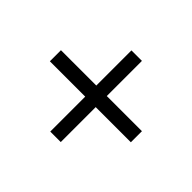

<svg xmlns="http://www.w3.org/2000/svg" viewBox="-104 -673 699 699"><g transform="rotate(45 245.5 -323.0)"><path d="M273 -294V-114H219V-294H37V-351H219V-532H273V-351H454V-294Z"/></g></svg>

Font: Kalaa
Style: Regular
Weight: 400
Version: Version 1.20 June 5, 2016